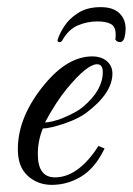

<svg xmlns="http://www.w3.org/2000/svg" viewBox="-20 -514 372 538"><path d="M262 -494Q297 -494 314.5 -477Q332 -460 332 -434Q332 -421 329 -409.5Q326 -398 318 -396H316Q307 -396 303 -404Q304 -408 304 -411.5Q304 -415 304 -419Q304 -439 291 -446.5Q278 -454 253 -454Q225 -454 198.5 -443Q172 -432 154 -400Q151 -396 147 -396Q139 -396 142 -404Q146 -418 159.5 -439.5Q173 -461 198.5 -477.5Q224 -494 262 -494ZM125 4Q86 4 58 -21Q43 -35 36.5 -53.5Q30 -72 30 -96Q30 -188 106 -279Q170 -356 239 -356Q262 -356 278 -344Q295 -330 295 -308Q295 -253 222 -198Q199 -181 161 -168Q119 -154 100 -154Q86 -120 86 -82Q86 -17 134 -17Q197 -17 252 -99L256 -105L273 -98L270 -92Q245 -42 207 -19Q169 4 125 4ZM106 -171Q123 -171 153 -182Q170 -189 185.5 -197Q201 -205 213 -215Q268 -261 268 -312Q268 -334 252 -334Q224 -334 167 -265Q138 -230 106 -171Z"/></svg>

Font: Carattere
Style: Regular
Weight: 400
Designer: Robert E. Leuschke
Foundry: Robert E. Leuschke
Version: Version 1.010; ttfautohint (v1.8.3)